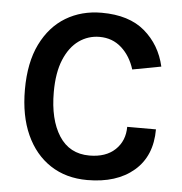

<svg xmlns="http://www.w3.org/2000/svg" viewBox="-50 -704 727 765"><g transform="rotate(5 314.0 -321.5)"><path d="M326.5 13.5Q241.5 13.5 179 -27.5Q116.5 -68.5 82.2 -144Q48 -219.5 48 -324Q48 -432.5 84.2 -506.2Q120.5 -580 183.2 -617.8Q246 -655.5 326.5 -655.5Q436 -655.5 499 -601.8Q562 -548 581.5 -462.5L467 -441Q450.5 -494 414.2 -526.5Q378 -559 326.5 -559Q281 -559 244 -532.8Q207 -506.5 185.2 -454.2Q163.5 -402 163.5 -324Q163.5 -214.5 205.2 -149.5Q247 -84.5 326.5 -84.5Q392.5 -84.5 429.8 -120Q467 -155.5 467 -211.5H582Q582 -104.5 513 -45.5Q444 13.5 326.5 13.5Z"/></g></svg>

Font: Karla SemiBold
Style: Regular
Weight: 600
Designer: Jonathan Pinhorn
Version: Version 2.004; ttfautohint (v1.8.4.7-5d5b);gftools[0.9.33]